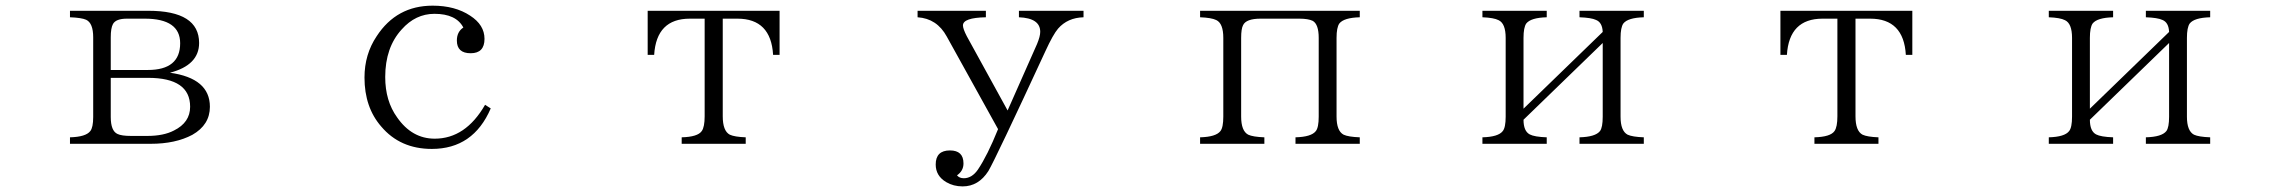

<svg xmlns="http://www.w3.org/2000/svg" viewBox="-20 -562 8040 678"><path d="M227.1 -523.9H503.9Q683.1 -523.9 683.1 -410.2Q683.1 -332 580.1 -305.2Q721.2 -285.6 721.2 -185.1Q721.2 -121.1 659.2 -85.9Q599.6 -54.2 512.2 -54.2H227.1V-77.1Q283.2 -78.6 298.8 -99.1Q309.1 -111.8 309.1 -148.9V-430.2Q309.1 -480.5 284.2 -492.2Q267.6 -499.5 227.1 -501ZM371.1 -314.9H502Q616.2 -314.9 616.2 -409.2Q616.2 -496.1 491.2 -496.1H428.2Q389.2 -496.1 378.9 -477.1Q371.1 -462.9 371.1 -430.2ZM371.1 -287.1V-148.9Q371.1 -99.6 395 -88.9Q409.2 -82 442.9 -82H500Q557.6 -82 594.2 -101.1Q651.4 -129.4 651.4 -185.1Q651.4 -287.1 502.9 -287.1Z M1712.9 -179.2Q1651.4 -36.1 1504.9 -36.1Q1393.1 -36.1 1326.2 -115.2Q1267.1 -183.1 1267.1 -288.1Q1267.1 -370.1 1310.1 -434.1Q1380.4 -542 1507.8 -542Q1586.9 -542 1640.1 -506.8Q1690.9 -474.1 1690.9 -424.8Q1690.9 -374 1642.1 -374Q1593.3 -374 1593.3 -418.9Q1593.3 -449.7 1616.2 -464.8Q1590.8 -513.2 1514.2 -513.2Q1447.3 -513.2 1398.4 -458Q1340.3 -394.5 1340.3 -290Q1340.3 -205.6 1382.3 -147.5Q1434.6 -72.3 1515.1 -72.3Q1624 -72.3 1692.9 -191.9Z M2267.1 -523.9H2732.9V-368.2H2710Q2702.6 -496.1 2584 -496.1H2532.2V-151.4Q2532.2 -99.6 2557.1 -86.4Q2573.7 -78.6 2613.3 -77.1V-54.2H2387.2V-77.1Q2443.8 -78.6 2458 -99.1Q2468.3 -113.3 2468.3 -151.4V-496.1H2416Q2297.9 -496.1 2290 -368.2H2267.1Z M3220.2 -523.9H3461.4V-501Q3380.4 -499.5 3380.4 -472.2Q3380.4 -460.4 3394 -434.1L3538.1 -171.9L3642.1 -406.7Q3653.3 -433.6 3653.3 -449.7Q3653.3 -498 3578.1 -501V-523.9H3806.2V-501Q3750 -499.5 3716.3 -460.9Q3698.7 -440.4 3671.4 -380.9Q3495.6 -1 3470.2 42Q3435.5 96.2 3379.4 96.2Q3346.7 96.2 3321.3 81.1Q3284.2 59.1 3284.2 19Q3284.2 -30.8 3334.5 -30.8Q3382.3 -30.8 3382.3 15.1Q3382.3 41.5 3359.4 57.1Q3367.7 67.4 3383.3 67.4Q3412.1 67.4 3433.1 37.1Q3466.8 -12.7 3504.4 -106L3323.2 -433.1Q3288.6 -496.6 3220.2 -501Z M4217.8 -523.9H4781.7V-501Q4725.6 -499.5 4709.5 -479Q4699.7 -464.8 4699.7 -428.2V-150.4Q4699.7 -99.6 4724.6 -86.4Q4741.2 -78.6 4781.7 -77.1V-54.2H4554.7V-77.1Q4610.8 -78.6 4626.5 -99.1Q4636.7 -111.8 4636.7 -150.4V-428.2Q4636.7 -476.1 4615.7 -488.3Q4599.6 -496.1 4567.9 -496.1H4431.6Q4380.4 -496.1 4369.6 -473.1Q4362.8 -460.4 4362.8 -428.2V-150.4Q4362.8 -99.6 4387.7 -86.4Q4404.3 -78.6 4444.8 -77.1V-54.2H4217.8V-77.1Q4273.9 -78.6 4289.6 -99.1Q4299.8 -111.8 4299.8 -150.4V-428.2Q4299.8 -479.5 4274.9 -491.2Q4257.8 -499.5 4217.8 -501Z M5214.8 -523.9H5441.9V-501Q5385.7 -499.5 5369.6 -479Q5359.9 -464.8 5359.9 -428.2V-178.2L5639.6 -449.2Q5638.2 -482.9 5615.7 -491.7Q5599.1 -499.5 5557.6 -501V-523.9H5784.7V-501Q5728.5 -499.5 5712.4 -479Q5702.6 -464.8 5702.6 -428.2V-149.9Q5702.6 -99.6 5727.5 -86.4Q5744.1 -78.6 5784.7 -77.1V-54.2H5557.6V-77.1Q5613.8 -78.6 5629.9 -99.1Q5639.6 -111.8 5639.6 -149.9V-410.2L5359.9 -139.2Q5359.9 -99.1 5381.8 -87.4Q5398.4 -78.6 5441.9 -77.1V-54.2H5214.8V-77.1Q5271 -78.6 5286.6 -99.1Q5296.9 -111.8 5296.9 -149.9V-428.2Q5296.9 -479 5272 -490.7Q5254.9 -499.5 5214.8 -501Z M6267.1 -523.9H6732.9V-368.2H6710Q6702.6 -496.1 6584 -496.1H6532.2V-151.4Q6532.2 -99.6 6557.1 -86.4Q6573.7 -78.6 6613.3 -77.1V-54.2H6387.2V-77.1Q6443.8 -78.6 6458 -99.1Q6468.3 -113.3 6468.3 -151.4V-496.1H6416Q6297.9 -496.1 6290 -368.2H6267.1Z M7214.8 -523.9H7441.9V-501Q7385.7 -499.5 7369.6 -479Q7359.9 -464.8 7359.9 -428.2V-178.2L7639.6 -449.2Q7638.2 -482.9 7615.7 -491.7Q7599.1 -499.5 7557.6 -501V-523.9H7784.7V-501Q7728.5 -499.5 7712.4 -479Q7702.6 -464.8 7702.6 -428.2V-149.9Q7702.6 -99.6 7727.5 -86.4Q7744.1 -78.6 7784.7 -77.1V-54.2H7557.6V-77.1Q7613.8 -78.6 7629.9 -99.1Q7639.6 -111.8 7639.6 -149.9V-410.2L7359.9 -139.2Q7359.9 -99.1 7381.8 -87.4Q7398.4 -78.6 7441.9 -77.1V-54.2H7214.8V-77.1Q7271 -78.6 7286.6 -99.1Q7296.9 -111.8 7296.9 -149.9V-428.2Q7296.9 -479 7272 -490.7Q7254.9 -499.5 7214.8 -501Z"/></svg>

Font: I.Ming
Style: Regular
Weight: 400
Designer: Ichiten Fonts Project
Version: Version 5.10 Mar 24, 2018